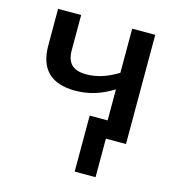

<svg xmlns="http://www.w3.org/2000/svg" viewBox="-108 -635 847 919"><g transform="rotate(15 315.0 -175.0)"><path d="M345.2 -86.4H434.1V-240.2Q386.7 -210.9 341.1 -197.3Q295.4 -183.6 246.6 -183.6Q66.9 -183.6 66.9 -359.9V-541H181.2V-367.2Q181.2 -318.4 204.6 -295.7Q228 -272.9 276.9 -272.9Q315.9 -272.9 354.2 -284.9Q392.6 -296.9 434.1 -322.3V-541H548.3V0H448.7V190.9H345.2Z"/></g></svg>

Font: Viking Open Sans Light
Style: Bold
Weight: 600
Foundry: Ascender Corporation
Version: Version 2.001